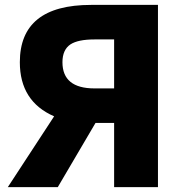

<svg xmlns="http://www.w3.org/2000/svg" viewBox="-20 -764 750 784"><path d="M446 -603H366Q299 -603 268 -583Q235 -561 235 -510Q235 -403 366 -403H446ZM625 -744V0H446V-262H370L216 0H12L201 -289Q61 -350 61 -510Q61 -744 352 -744Z"/></svg>

Font: Source Han Sans CN Heavy
Style: Bold
Weight: 900
Designer: Ryoko NISHIZUKA (kana & ideographs); Paul D. Hunt (Latin, Greek & Cyrillic); Wenlong ZHANG (bopomofo); Sandoll Communica
Foundry: Adobe Systems Incorporated
Version: Version 1.000;PS 1;hotconv 1.0.78;makeotf.lib2.5.61930